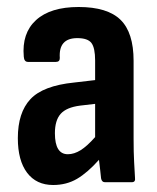

<svg xmlns="http://www.w3.org/2000/svg" viewBox="-20 -521 449 549"><path d="M132 8Q84 8 57.5 -27Q31 -62 31 -126Q31 -199 67 -237.5Q103 -276 192 -285L252 -292V-348Q252 -384 241.5 -398Q231 -412 201 -412Q147 -412 151 -355Q151 -344 140 -344H60Q49 -344 48 -359Q42 -426 83 -463.5Q124 -501 205 -501Q287 -501 324.5 -464.5Q362 -428 362 -347V-125Q362 -85 363.5 -58Q365 -31 366 -13Q368 0 357 0H280Q271 0 269 -11Q268 -20 266.5 -34.5Q265 -49 263 -64Q230 -27 200 -9.5Q170 8 132 8ZM137 -140Q137 -80 174 -80Q192 -80 210.5 -91.5Q229 -103 252 -129V-224L209 -219Q170 -214 153.5 -195.5Q137 -177 137 -140Z"/></svg>

Font: Sofia Sans Condensed
Style: Bold
Weight: 700
Designer: Botio Nikoltchev, Ani Petrova
Foundry: lettersoup
Version: Version 4.101; ttfautohint (v1.8.4.7-5d5b)